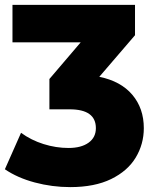

<svg xmlns="http://www.w3.org/2000/svg" viewBox="-38 -562 627 785"><path d="M550 -38Q550 27 517 82Q484 137 416.5 170Q349 203 249 203Q175 203 104 184Q33 165 -18 130L48 -19Q89 11 140 27Q191 43 242 43Q294 43 324 21.5Q354 0 354 -38Q354 -115 247 -115H164V-239L292 -389H13V-542H514V-418L368 -248Q456 -230 503 -174.5Q550 -119 550 -38Z"/></svg>

Font: Montserrat Alternates ExtraBold
Style: Regular
Weight: 800
Designer: Julieta Ulanovsky
Foundry: Julieta Ulanovsky
Version: Version 7.200